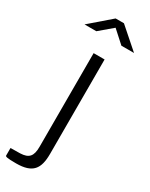

<svg xmlns="http://www.w3.org/2000/svg" viewBox="-280 -788 780 1001"><g transform="rotate(30 110.0 -287.0)"><path d="M189 -636H265L142 -744H92L-33 -636H38L116 -702ZM149 38V-530H83V34C83 91 64 112 13 114L-45 115V160C-45 166 -38 170 20 170C120 170 149 128 149 38Z"/></g></svg>

Font: 18Franklin Light
Style: Regular
Weight: 300
Designer: Pablo Impallari, Rodrigo Fuenzalida (Modified by Dan O. Williams)
Version: Version 0.025;PS 000.025;hotconv 1.0.88;makeotf.lib2.5.64775